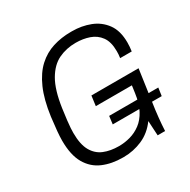

<svg xmlns="http://www.w3.org/2000/svg" viewBox="-158 -845 994 1005"><g transform="rotate(-30 338.5 -343.0)"><path d="M305 10Q238 10 185.5 -12.5Q133 -35 103 -86.5Q73 -138 73 -226Q73 -249 76 -282.5Q79 -316 85 -364Q98 -460 126.5 -524.5Q155 -589 196 -626.5Q237 -664 288 -680Q339 -696 397 -696H404Q462 -696 512.5 -676.5Q563 -657 594.5 -614Q626 -571 626 -500Q626 -487 625 -474.5Q624 -462 622 -448H552Q554 -459 554.5 -469.5Q555 -480 555 -489Q555 -545 532 -576.5Q509 -608 471.5 -621Q434 -634 390 -634Q333 -634 286 -611.5Q239 -589 206 -532.5Q173 -476 158 -373Q152 -330 149 -303.5Q146 -277 145 -260.5Q144 -244 144 -231Q144 -162 166 -123Q188 -84 227 -68Q266 -52 317 -52Q352 -52 386 -61.5Q420 -71 449.5 -93Q479 -115 499.5 -153.5Q520 -192 528 -251L534 -294H316L324 -354H609L576 -122Q570 -73 567.5 -40Q565 -7 565 0H520L515 -89Q477 -37 423 -13.5Q369 10 310 10ZM345 -167 351 -215H648L641 -167Z"/></g></svg>

Font: Chivo ExtraLight
Style: Italic
Weight: 250
Italic angle: -8.05°
Designer: Hector Gatti
Foundry: Omnibus-Type
Version: Version 2.002